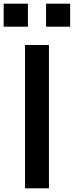

<svg xmlns="http://www.w3.org/2000/svg" viewBox="-48 -1015 398 1035"><path d="M86.9 0V-772.5H215.8V0ZM-28.3 -871.1V-995.1H102.5V-871.1ZM200.2 -871.1V-995.1H330.1V-871.1Z"/></svg>

Font: Gothic A1
Style: Bold
Weight: 700
Version: Version 2.50